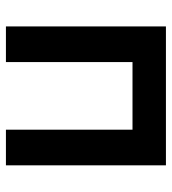

<svg xmlns="http://www.w3.org/2000/svg" viewBox="14 -594 580 648"><g transform="rotate(90 304.0 -270.0)"><path d="M69.2 0V-540H538V0H417.7V-427.2H189.5V0Z"/></g></svg>

Font: Hauora
Style: Regular
Weight: 400
Designer: Wayne Shih
Foundry: WCYS
Version: Version 1.001